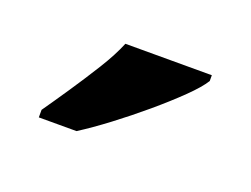

<svg xmlns="http://www.w3.org/2000/svg" viewBox="-43 -842 407 311"><g transform="rotate(20 160.0 -686.0)"><path d="M40 -619Q54 -639 71.5 -665Q89 -691 105.5 -717.5Q122 -744 131 -766H280V-756Q272 -743 252 -723.5Q232 -704 206 -682Q180 -660 153.5 -640Q127 -620 105 -606H40Z"/></g></svg>

Font: Noto Serif Sinhala SemiCondensed
Style: Bold
Weight: 700
Width: 4
Designer: Jelle Bosma - Monotype Design Team
Foundry: Monotype Imaging Inc.
Version: Version 2.007; ttfautohint (v1.8.4.7-5d5b)